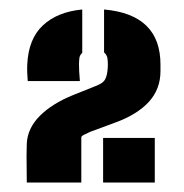

<svg xmlns="http://www.w3.org/2000/svg" viewBox="-20 -824 388 405"><path d="M36.5 -439Q36 -480.5 36 -495.2Q36 -510 36.5 -521Q38 -553.5 64.2 -579.8Q90.5 -606 135.5 -624L180.5 -642Q196.5 -648 200.8 -655Q205 -662 206.5 -673Q208.5 -688.5 206.5 -702Q204.5 -709.5 199.5 -713.5V-804Q318.5 -793.5 318.5 -688V-674Q318.5 -636 294 -609.2Q269.5 -582.5 224.5 -566L170.5 -546Q164 -543 157.8 -540Q151.5 -537 151.5 -534V-439ZM38.5 -653Q38 -660.5 37.5 -669Q37 -677.5 37.5 -688Q40 -742 70.5 -770.5Q101 -799 153.5 -804V-712.5Q148.5 -708 147.5 -702Q146 -690 147 -673.8Q148 -657.5 148.5 -653ZM197.5 -439V-533H306.5V-439Z"/></svg>

Font: Big Shoulders Stencil Text Black
Style: Regular
Weight: 900
Designer: Patric King
Foundry: XO Type Co
Version: Version 1.000